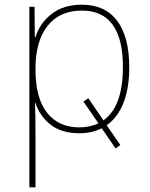

<svg xmlns="http://www.w3.org/2000/svg" viewBox="-20 -557 640 817"><path d="M434 -24 492 60 472 75 413 -11Q371 10 317 10Q243 10 196 -26Q149 -62 131 -119H129Q131 -74 131 15V240H105V-528H127L128 -399H131Q149 -458 199.5 -497.5Q250 -537 328 -537Q427 -537 478.5 -468.5Q530 -400 530 -271Q530 -182 505.5 -119.5Q481 -57 434 -24ZM399 -32 335 -125 356 -139 420 -45Q503 -103 503 -272Q503 -512 328 -512Q234 -512 182.5 -447Q131 -382 131 -265V-262Q131 -139 180.5 -77Q230 -15 317 -15Q362 -15 399 -32Z"/></svg>

Font: Noto Sans Mono UI Thin
Style: Regular
Weight: 250
Monospace: yes
Designer: Monotype Design team
Foundry: Monotype Imaging Inc.
Version: Version 1.000